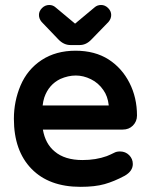

<svg xmlns="http://www.w3.org/2000/svg" viewBox="-20 -721 593 763"><path d="M145.5 -633.8Q134.8 -646.5 134.8 -661.6Q134.8 -676.8 147 -689Q159.2 -701.2 175.8 -701.2Q190.4 -701.2 201.2 -691.4L277.3 -627.9Q277.3 -627 278.3 -627L355.5 -691.4Q366.2 -701.2 381.8 -701.2Q397.5 -701.2 409.7 -689Q421.9 -676.8 421.9 -661.6Q421.9 -646.5 411.1 -633.8L342.8 -563.5Q322.3 -542 296.9 -542H259.8Q233.4 -542 211.9 -564.5ZM35.2 -249Q35.2 -318.4 61.5 -380.9Q88.9 -445.3 145.5 -482.4Q202.1 -519.5 280.3 -519.5Q357.4 -519.5 412.1 -484.4Q464.8 -450.2 494.6 -391.6Q524.4 -333 524.4 -261.7Q524.4 -238.3 507.8 -221.7Q492.2 -206.1 467.8 -206.1H150.4Q160.2 -149.4 197.3 -119.1Q237.3 -85 307.6 -85Q361.3 -85 404.3 -100.6Q418.9 -106.4 434.6 -114.3Q443.4 -119.1 457 -119.1Q478.5 -119.1 493.2 -104.5Q507.8 -89.8 507.8 -69.3Q507.8 -41 475.6 -22.5Q433.6 0 395.5 10.7Q357.4 21.5 299.8 21.5Q174.8 21.5 105 -50.3Q35.2 -122.1 35.2 -249ZM411.1 -301.8Q412.1 -301.8 412.1 -302.2Q412.1 -302.7 412.1 -302.7Q408.2 -338.9 390.6 -363.3Q371.1 -391.6 341.3 -406.2Q311.5 -420.9 281.2 -420.9Q251 -420.9 219.7 -407.2Q173.8 -384.8 156.2 -334Q151.4 -319.3 149.4 -301.8Z"/></svg>

Font: FakePearl
Style: SemiBold
Weight: 400
Version: Version 1.2